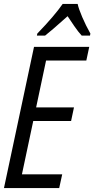

<svg xmlns="http://www.w3.org/2000/svg" viewBox="-46 -951 477 971"><path d="M271 -931.2H346.7Q351.6 -907.2 369.9 -864.5Q388.2 -821.8 411.1 -781.2L409.2 -771H367.2Q350.6 -788.6 329.1 -819.8L295.9 -869.1Q210.9 -793 182.1 -771H140.6L142.6 -781.2Q229.5 -871.1 271 -931.2ZM390.6 -645H187L136.7 -407.7H328.1L313.5 -338.9H122.1L64.9 -69.3H268.6L253.4 0H-25.9L126 -713.9H405.3Z"/></svg>

Font: Open Sans Hebrew Condensed
Style: Italic
Weight: 400
Width: 3
Italic angle: -12°
Foundry: Ascender Corporation, Yanek Iontef
Version: Version 2.001;PS 002.001;hotconv 1.0.70;makeotf.lib2.5.58329